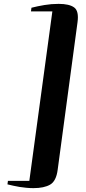

<svg xmlns="http://www.w3.org/2000/svg" viewBox="-20 -844 446 992"><path d="M283 -824Q338 -824 363.2 -805.5Q388.5 -787 380.5 -729L278 33Q270.5 91.5 239.2 109.8Q208 128 153 128Q134 128 115.8 126.2Q97.5 124.5 80.8 121.8Q64 119 48.5 115.5Q33 112 18.5 108.5L21 90.5H131.5L250.5 -785H140L142.5 -804Q173.5 -812 209.5 -818Q245.5 -824 283 -824Z"/></svg>

Font: Merriweather 144pt ExtraBold
Style: Italic
Weight: 800
Italic angle: -7.8°
Version: Version 2.101